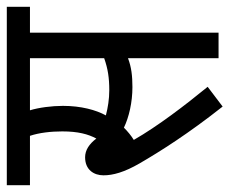

<svg xmlns="http://www.w3.org/2000/svg" viewBox="-75 -587 674 564"><g transform="rotate(-90 262.0 -305.0)"><path d="M448 -554H524V-622H0V-554H145C154 -527 158 -493 158 -459C158 -413 150 -383 137 -359C121 -380 103 -392 82 -392C45 -392 29 -366 29 -338C29 -310 38 -277 64 -232C100 -170 152 -88 231 12L289 -32C235 -98 173 -179 133 -249C146 -257 158 -267 169 -278C200 -263 244 -253 288 -253C321 -253 347 -256 373 -266V0H448ZM279 -321C253 -321 228 -325 205 -331C221 -360 233 -404 233 -457C233 -490 228 -528 220 -554H373V-336C342 -325 315 -321 279 -321Z"/></g></svg>

Font: Noto Sans Devanagari UI ExtraCondensed
Style: Regular
Weight: 400
Width: 2
Designer: Jelle Bosma - Monotype Design Team
Foundry: Monotype Imaging Inc.
Version: Version 2.003